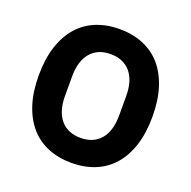

<svg xmlns="http://www.w3.org/2000/svg" viewBox="-128 -836 969 974"><g transform="rotate(20 357.0 -349.0)"><path d="M357 12Q288 12 231 -11Q174 -34 134 -79.5Q94 -125 72 -192.5Q50 -260 50 -349Q50 -438 72 -505.5Q94 -573 134 -618.5Q174 -664 231 -687Q288 -710 357 -710Q426 -710 483 -687Q540 -664 580 -618.5Q620 -573 642 -505.5Q664 -438 664 -349Q664 -260 642 -192.5Q620 -125 580 -79.5Q540 -34 483 -11Q426 12 357 12ZM357 -123Q426 -123 464.5 -168Q503 -213 503 -297V-401Q503 -485 464.5 -530Q426 -575 357 -575Q288 -575 249.5 -530Q211 -485 211 -401V-297Q211 -213 249.5 -168Q288 -123 357 -123Z"/></g></svg>

Font: IBM Plex Sans Hebrew
Style: Bold
Weight: 700
Designer: Mike Abbink, Paul van der Laan, Pieter van Rosmalen, Yanek Iontef
Foundry: Bold Monday
Version: Version 1.2